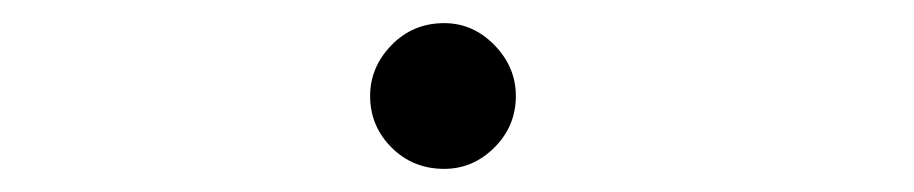

<svg xmlns="http://www.w3.org/2000/svg" viewBox="-20 -135 790 166"><path d="M364 11Q337 11 318.5 -7.5Q300 -26 300 -52Q300 -77 318.5 -96Q337 -115 364 -115Q389 -115 407.5 -96Q426 -77 426 -52Q426 -26 407.5 -7.5Q389 11 364 11Z"/></svg>

Font: Inconsolata ExtraExpanded
Style: Regular
Weight: 400
Width: 8
Monospace: yes
Designer: Raph Levien, Cyreal, Brenton Simpson
Foundry: Raph Levien, Cyreal, Google
Version: Version 3.001; ttfautohint (v1.8.2.53-6de2)